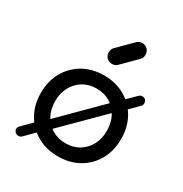

<svg xmlns="http://www.w3.org/2000/svg" viewBox="-192 -974 1091 1142"><g transform="rotate(30 354.0 -402.5)"><path d="M94 21Q73 21 64.5 2.5Q56 -16 72 -31L145 -105L185 -137L492 -444L525 -475L593 -542Q603 -552 616 -552Q631 -552 638.5 -542.5Q646 -533 646 -520.5Q646 -508 638 -500L566 -428L536 -403L227 -95L196 -69L116 12Q106 21 94 21ZM358 9Q277 9 215 -26.5Q153 -62 117.5 -124.5Q82 -187 82 -268Q82 -350 117.5 -412.5Q153 -475 215 -510.5Q277 -546 358 -546Q438 -546 500 -510.5Q562 -475 597.5 -412.5Q633 -350 633 -268Q633 -187 598 -124.5Q563 -62 501 -26.5Q439 9 358 9ZM358 -81Q410 -81 450 -105Q490 -129 512.5 -171Q535 -213 535 -268Q535 -323 512.5 -365.5Q490 -408 450 -432Q410 -456 358 -456Q306 -456 266 -432Q226 -408 203 -365.5Q180 -323 180 -268Q180 -213 203 -171Q226 -129 266 -105Q306 -81 358 -81ZM362 -628Q340 -628 325.5 -642.5Q311 -657 311 -679Q311 -700 323 -713L421 -811Q436 -826 457 -826Q480 -826 494 -811Q508 -796 508 -774Q508 -764 505 -755Q502 -746 494 -739L397 -642Q383 -628 362 -628Z"/></g></svg>

Font: Comfortaa
Style: Bold
Weight: 700
Designer: Johan Aakerlund
Foundry: Johan Aakerlund
Version: Version 3.104; ttfautohint (v1.8.1.43-b0c9)